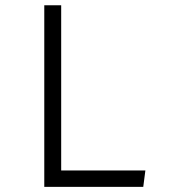

<svg xmlns="http://www.w3.org/2000/svg" viewBox="-20 -725 655 745"><path d="M535.9 0H151.8V-704.6H217.4V-63.6H544.1Z"/></svg>

Font: Fira Code Fixed Light
Style: Regular
Weight: 300
Monospace: yes
Designer: Carrois Corporate, Edenspiekermann AG, Nikita Prokopov
Foundry: Carrois Corporate, Edenspiekermann AG, Nikita Prokopov
Version: Version 5.002